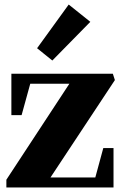

<svg xmlns="http://www.w3.org/2000/svg" viewBox="-20 -824 541 844"><path d="M8 0V-34L285 -456H113L75 -318H30V-500H476L485 -472L202 -44H399L434 -173H479V0ZM210 -558 143 -612 282 -804 377 -728Z"/></svg>

Font: Wittgenstein Extrabold
Style: Regular
Weight: 800
Designer: Jörg Drees
Foundry: Jörg Drees
Version: Version 1.303; ttfautohint (v1.8.4.7-5d5b)